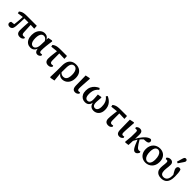

<svg xmlns="http://www.w3.org/2000/svg" viewBox="468 -2686 4789 4789"><g transform="rotate(45 2862.0 -292.0)"><path d="M115 14Q80 14 59.5 -4.5Q39 -23 39 -50Q39 -68 44 -81Q49 -94 59 -105Q79 -108 103 -110.5Q127 -113 151.5 -115.5Q176 -118 198 -119L147 -75Q153 -106 157 -138.5Q161 -171 164.5 -206Q168 -241 171 -278Q174 -315 176.5 -355Q179 -395 180 -438H232Q232 -396 231 -359.5Q230 -323 229 -289Q228 -255 226 -224.5Q224 -194 222 -165.5Q220 -137 219 -111Q214 -46 187.5 -16Q161 14 115 14ZM25 -373 14 -423Q38 -444 65 -458Q92 -472 131 -479Q170 -486 230 -486H581L587 -389L417 -397H194ZM475 14Q419 14 390 -17.5Q361 -49 361 -113Q361 -144 362 -180Q363 -216 365.5 -257Q368 -298 370.5 -343Q373 -388 377 -437H454L468 -145Q470 -100 485 -84Q500 -68 528 -68Q540 -68 551.5 -70.5Q563 -73 571 -76L585 -43Q568 -17 542.5 -1.5Q517 14 475 14Z M848 14Q792 14 747 -14Q702 -42 676 -97.5Q650 -153 650 -233Q650 -314 678.5 -374Q707 -434 754 -466Q801 -498 857 -498Q897 -498 926.5 -483.5Q956 -469 976.5 -440.5Q997 -412 1007 -372H1026L1004 -319Q993 -360 974 -386Q955 -412 931.5 -424Q908 -436 880 -436Q848 -436 823 -414.5Q798 -393 784.5 -350Q771 -307 771 -245Q771 -178 785 -135Q799 -92 824 -72Q849 -52 882 -52Q909 -52 932 -70Q955 -88 970 -125Q985 -162 987 -215L993 -387L999 -475L1108 -496L1127 -482Q1119 -434 1113 -385Q1107 -336 1102 -290.5Q1097 -245 1095 -205Q1093 -165 1093 -135Q1093 -99 1104 -83.5Q1115 -68 1138 -68Q1149 -68 1158.5 -70.5Q1168 -73 1177 -76L1190 -44Q1177 -19 1152 -2.5Q1127 14 1094 14Q1070 14 1049 1.5Q1028 -11 1015 -40Q1002 -69 999 -117L1006 -116Q994 -73 972 -44.5Q950 -16 919 -1Q888 14 848 14Z M1204 -373 1193 -424Q1219 -445 1248 -459Q1277 -473 1319 -479.5Q1361 -486 1421 -486H1645L1651 -389L1420 -397ZM1476 14Q1439 14 1412.5 0.5Q1386 -13 1372 -41Q1358 -69 1358 -112Q1358 -141 1360 -173Q1362 -205 1366.5 -242.5Q1371 -280 1376.5 -325.5Q1382 -371 1389 -426H1464L1466 -145Q1467 -100 1482.5 -83.5Q1498 -67 1526 -67Q1538 -67 1549.5 -69.5Q1561 -72 1569 -76L1582 -43Q1566 -17 1541 -1.5Q1516 14 1476 14Z M1720 177 1726 -34 1727 -233Q1728 -324 1756.5 -382.5Q1785 -441 1837.5 -469.5Q1890 -498 1960 -498Q2029 -498 2081 -468.5Q2133 -439 2161 -384Q2189 -329 2189 -250Q2189 -164 2158 -105Q2127 -46 2076.5 -16Q2026 14 1967 14Q1933 14 1903.5 1Q1874 -12 1851 -37.5Q1828 -63 1813 -100H1804L1814 -125Q1836 -98 1856.5 -82.5Q1877 -67 1898.5 -59.5Q1920 -52 1945 -52Q1986 -52 2014 -73.5Q2042 -95 2055.5 -137.5Q2069 -180 2069 -245Q2069 -307 2054.5 -351.5Q2040 -396 2013.5 -420Q1987 -444 1952 -444Q1917 -444 1891.5 -425.5Q1866 -407 1852.5 -368.5Q1839 -330 1838 -271L1836 -78L1834 -69L1857 168L1737 192Z M2428 14Q2393 14 2370.5 -0.5Q2348 -15 2336.5 -45Q2325 -75 2324 -122L2318 -472L2436 -496L2451 -484Q2446 -409 2442 -353Q2438 -297 2435.5 -256.5Q2433 -216 2432 -186.5Q2431 -157 2431 -136Q2431 -96 2443.5 -82Q2456 -68 2478 -68Q2489 -68 2499 -70.5Q2509 -73 2517 -76L2530 -43Q2515 -19 2489 -2.5Q2463 14 2428 14Z M2774 14Q2720 14 2677 -12Q2634 -38 2609.5 -87Q2585 -136 2585 -207Q2585 -282 2611.5 -339Q2638 -396 2683 -435Q2728 -474 2785 -498L2813 -460Q2777 -431 2752 -396Q2727 -361 2714.5 -314.5Q2702 -268 2702 -207Q2702 -157 2712.5 -123.5Q2723 -90 2743 -73.5Q2763 -57 2793 -57Q2818 -57 2837.5 -69.5Q2857 -82 2868 -110Q2879 -138 2879 -183Q2879 -200 2878 -223.5Q2877 -247 2874.5 -279.5Q2872 -312 2869 -351L2972 -367L2987 -356Q2984 -321 2981 -287.5Q2978 -254 2976 -226Q2974 -198 2974 -181Q2974 -138 2983.5 -111Q2993 -84 3012 -70.5Q3031 -57 3058 -57Q3089 -57 3110 -75Q3131 -93 3142 -126.5Q3153 -160 3153 -205Q3153 -273 3139 -320Q3125 -367 3100.5 -400Q3076 -433 3041 -460L3069 -498Q3107 -482 3143 -457Q3179 -432 3207.5 -397Q3236 -362 3252.5 -314.5Q3269 -267 3269 -206Q3269 -156 3255.5 -115.5Q3242 -75 3216 -46.5Q3190 -18 3155 -2Q3120 14 3077 14Q3034 14 3002 -1.5Q2970 -17 2950 -49.5Q2930 -82 2922 -133H2928Q2921 -81 2900.5 -48.5Q2880 -16 2848 -1Q2816 14 2774 14Z M3321 -373 3310 -424Q3336 -445 3365 -459Q3394 -473 3436 -479.5Q3478 -486 3538 -486H3762L3768 -389L3537 -397ZM3593 14Q3556 14 3529.5 0.5Q3503 -13 3489 -41Q3475 -69 3475 -112Q3475 -141 3477 -173Q3479 -205 3483.5 -242.5Q3488 -280 3493.5 -325.5Q3499 -371 3506 -426H3581L3583 -145Q3584 -100 3599.5 -83.5Q3615 -67 3643 -67Q3655 -67 3666.5 -69.5Q3678 -72 3686 -76L3699 -43Q3683 -17 3658 -1.5Q3633 14 3593 14Z M3987 14Q3952 14 3929.5 -0.5Q3907 -15 3895.5 -45Q3884 -75 3883 -122L3877 -472L3995 -496L4010 -484Q4005 -409 4001 -353Q3997 -297 3994.5 -256.5Q3992 -216 3991 -186.5Q3990 -157 3990 -136Q3990 -96 4002.5 -82Q4015 -68 4037 -68Q4048 -68 4058 -70.5Q4068 -73 4076 -76L4089 -43Q4074 -19 4048 -2.5Q4022 14 3987 14Z M4199 12 4184 -2 4202 -191 4204 -360Q4204 -388 4195.5 -401Q4187 -414 4165 -414Q4156 -414 4146.5 -412.5Q4137 -411 4130 -410L4116 -444Q4132 -467 4157 -481Q4182 -495 4215 -495Q4265 -495 4288.5 -465Q4312 -435 4311 -373Q4310 -334 4309 -287Q4308 -240 4306 -195L4308 -191Q4307 -160 4305.5 -126.5Q4304 -93 4302.5 -61Q4301 -29 4299 0ZM4284 -109 4254 -159H4273L4293 -201Q4317 -250 4348 -297Q4379 -344 4412 -382Q4445 -420 4473 -444Q4504 -469 4531 -482Q4558 -495 4587 -499Q4606 -494 4618 -481Q4630 -468 4630 -442Q4630 -410 4605 -393Q4580 -376 4534 -373L4438 -368L4533 -420Q4504 -400 4477.5 -376.5Q4451 -353 4427 -327Q4403 -301 4380 -272L4371 -264Q4356 -239 4342 -214.5Q4328 -190 4313.5 -164.5Q4299 -139 4284 -109ZM4544 14Q4525 14 4506 3.5Q4487 -7 4466 -36.5Q4445 -66 4418.5 -124Q4392 -182 4356 -276L4389 -310Q4430 -239 4459 -195Q4488 -151 4508.5 -128Q4529 -105 4545.5 -96.5Q4562 -88 4577 -88Q4592 -88 4604 -90.5Q4616 -93 4624 -96L4637 -66Q4629 -46 4615.5 -27.5Q4602 -9 4584 2.5Q4566 14 4544 14Z M4907 14Q4843 14 4790.5 -15Q4738 -44 4706.5 -100.5Q4675 -157 4675 -239Q4675 -300 4694.5 -348.5Q4714 -397 4747.5 -430Q4781 -463 4825.5 -480.5Q4870 -498 4919 -498Q4985 -498 5037.5 -469.5Q5090 -441 5120 -385.5Q5150 -330 5150 -249Q5150 -187 5131 -138Q5112 -89 5078 -55.5Q5044 -22 5000 -4Q4956 14 4907 14ZM4920 -40Q4957 -40 4981.5 -61.5Q5006 -83 5018.5 -122Q5031 -161 5031 -214Q5031 -292 5013.5 -343Q4996 -394 4967.5 -419Q4939 -444 4904 -444Q4868 -444 4844 -422.5Q4820 -401 4807.5 -361.5Q4795 -322 4795 -267Q4795 -189 4812.5 -139Q4830 -89 4858.5 -64.5Q4887 -40 4920 -40Z M5462 14Q5402 14 5358 -5.5Q5314 -25 5290 -66Q5266 -107 5266 -173Q5266 -206 5269.5 -238.5Q5273 -271 5276.5 -301Q5280 -331 5280 -356Q5280 -386 5271.5 -399.5Q5263 -413 5239 -413Q5231 -413 5222 -412Q5213 -411 5206 -409L5191 -443Q5206 -466 5232.5 -480.5Q5259 -495 5294 -495Q5328 -495 5350 -482Q5372 -469 5383 -447Q5394 -425 5394 -395Q5394 -359 5390 -322.5Q5386 -286 5382 -251Q5378 -216 5378 -185Q5378 -117 5403 -83.5Q5428 -50 5485 -50Q5523 -50 5552.5 -69.5Q5582 -89 5599 -128Q5616 -167 5616 -225Q5616 -249 5614.5 -271.5Q5613 -294 5610 -320L5635 -318V-235Q5603 -289 5582 -323.5Q5561 -358 5551 -382.5Q5541 -407 5541 -429Q5541 -462 5559.5 -480Q5578 -498 5605 -498Q5621 -498 5631.5 -494Q5642 -490 5651 -482Q5666 -438 5671.5 -381Q5677 -324 5677 -260Q5677 -182 5660.5 -129Q5644 -76 5614.5 -45Q5585 -14 5545.5 0Q5506 14 5462 14ZM5449 -563 5496 -721Q5506 -752 5519.5 -764Q5533 -776 5552 -776Q5573 -776 5587 -764Q5601 -752 5601 -730Q5601 -714 5594 -701Q5587 -688 5573 -667L5490 -545Z"/></g></svg>

Font: Source Serif 4 18pt SemiBold
Style: Regular
Weight: 600
Designer: Frank Grießhammer
Foundry: Adobe Systems Incorporated
Version: Version 4.004;hotconv 1.0.116;makeotfexe 2.5.65601